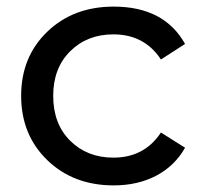

<svg xmlns="http://www.w3.org/2000/svg" viewBox="-20 -555 611 581"><path d="M324 6Q202 6 123 -70.5Q44 -147 44 -265Q44 -383 123 -459Q202 -535 324 -535Q477 -535 540 -422L467 -375Q417 -451 323 -451Q244 -451 192.5 -400Q141 -349 141 -265Q141 -180 192.5 -129Q244 -78 323 -78Q417 -78 467 -154L540 -108Q509 -53 453 -23.5Q397 6 324 6Z"/></svg>

Font: false
Style: Regular
Weight: 500
Designer: Julieta Ulanovsky
Foundry: Julieta Ulanovsky
Version: Version 7.222;hotconv 1.0.109;makeotfexe 2.5.65596